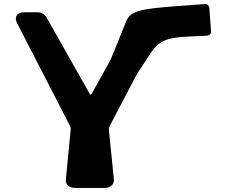

<svg xmlns="http://www.w3.org/2000/svg" viewBox="-20 -921 1112 941"><path d="M906 -742Q838 -739 803.5 -728.5Q769 -718 748 -697Q737 -686 727 -673Q717 -660 706 -642Q695 -625 681.5 -604Q668 -583 651 -558L650 -556L521 -310Q512 -294 514 -282L538 -43Q540 -22 526 -11Q512 0 493 0H347Q328 0 314.5 -10Q301 -20 303 -43L326 -282Q327 -290 326 -296Q325 -302 320 -310L64 -807Q52 -830 62.5 -845.5Q73 -861 98 -861H163Q194 -861 209 -834L418 -464Q422 -456 424.5 -456.5Q427 -457 431 -464L523 -630L594 -806Q601 -824 609.5 -836Q618 -848 634 -856.5Q650 -865 675 -871Q700 -877 741 -881.5Q782 -886 841 -890.5Q900 -895 983 -901Q992 -902 998.5 -896.5Q1005 -891 1006 -882L1014 -770Q1016 -759 1009.5 -753Q1003 -747 994 -746Z"/></svg>

Font: OpenDyslexic3
Style: Bold
Weight: 700
Designer: Abelardo Gonzalez
Version: Version 1.000;PS 001.001;hotconv 1.0.56